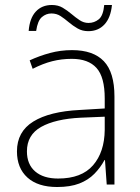

<svg xmlns="http://www.w3.org/2000/svg" viewBox="-20 -740 561 770"><path d="M269 -539Q354 -539 396.5 -494.5Q439 -450 439 -353V0H408L401 -98H399Q383 -68 358.5 -43Q334 -18 298 -4Q262 10 209 10Q132 10 90 -28Q48 -66 48 -133Q48 -212 113.5 -252.5Q179 -293 300 -299L400 -305V-345Q400 -431 367 -467.5Q334 -504 268 -504Q227 -504 189.5 -494.5Q152 -485 111 -464L99 -498Q138 -516 180.5 -527.5Q223 -539 269 -539ZM304 -268Q202 -263 145 -231Q88 -199 88 -133Q88 -81 121 -52.5Q154 -24 213 -24Q307 -24 353 -77Q399 -130 400 -219V-272ZM95 -616Q99 -667 123.5 -693.5Q148 -720 188 -720Q213 -720 231.5 -709Q250 -698 266.5 -684Q283 -670 299.5 -659Q316 -648 335 -648Q358 -648 376 -662.5Q394 -677 398 -720H429Q424 -669 399 -642Q374 -615 334 -615Q310 -615 291 -626Q272 -637 255.5 -651Q239 -665 223 -675.5Q207 -686 186 -686Q165 -686 148 -671.5Q131 -657 125 -616Z"/></svg>

Font: Noto Sans Cham ExtraLight
Style: Regular
Weight: 250
Version: Version 2.002